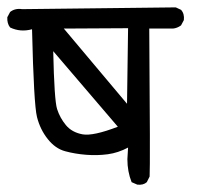

<svg xmlns="http://www.w3.org/2000/svg" viewBox="-30 -578 550 531"><path d="M349.6 -67.4 334 -74.2Q322.3 -103.5 322.3 -137.7L324.2 -169.9Q296.9 -155.3 268.1 -151.4Q239.3 -147.5 208.5 -149.9Q177.7 -152.3 150.4 -159.7Q123 -167 102.1 -193.4Q81.1 -219.7 72.3 -254.4Q63.5 -289.1 58.6 -497.1Q26.4 -488.3 -2 -502Q-10.7 -512.7 -9.8 -530.3L-2 -544.9Q11.7 -555.7 31.2 -552.7L456.1 -557.6L470.7 -550.8Q480.5 -540 478.5 -522.5L470.7 -507.8Q460 -500 448.2 -499H382.8Q385.7 -118.2 383.8 -89.8L376 -74.2Q366.2 -65.4 349.6 -67.4ZM295.9 -227.5 117.2 -436.5Q120.1 -300.8 127.9 -276.4Q135.7 -252 152.3 -231.9Q168.9 -211.9 198.2 -206.5Q227.5 -201.2 295.9 -227.5ZM324.2 -500 146.5 -499 321.3 -291Z"/></svg>

Font: NaikaiFont
Style: Regular
Weight: 400
Version: Version 1.67